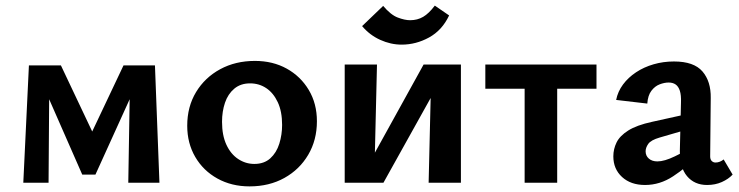

<svg xmlns="http://www.w3.org/2000/svg" viewBox="-20 -651 2631 684"><path d="M63 0 83 -418H156L153 0ZM437 0 443 -364 483 -388 320 -29H273L129 -357L136 -418H197L322 -154H295L420 -418H532L548 0Z M869 13Q805 13 754.5 -15Q704 -43 675.5 -92Q647 -141 647 -203Q647 -271 678.5 -323Q710 -375 764.5 -404.5Q819 -434 888 -434Q952 -434 1001.5 -406.5Q1051 -379 1080 -330.5Q1109 -282 1109 -219Q1109 -152 1078 -99.5Q1047 -47 993 -17Q939 13 869 13ZM886 -67Q921 -67 943 -87Q965 -107 975 -139Q985 -171 985 -206Q985 -254 969.5 -287Q954 -320 928.5 -337Q903 -354 871 -354Q837 -354 814.5 -335Q792 -316 781.5 -285Q771 -254 771 -217Q771 -169 786.5 -135.5Q802 -102 828.5 -84.5Q855 -67 886 -67Z M1507 0 1517 -421H1622V0ZM1208 0V-421H1323L1313 0ZM1284 0V-50L1489 -421H1551V-368L1346 0ZM1411 -492Q1372 -492 1334.5 -509Q1297 -526 1270 -558L1345 -630Q1372 -598 1397 -588.5Q1422 -579 1441 -579Q1467 -579 1487.5 -591Q1508 -603 1529 -631L1580 -596Q1555 -543 1508.5 -517.5Q1462 -492 1411 -492Z M1849 0V-421H1965V0ZM1709 -335V-421H2105V-335Z M2499 8Q2454 8 2427.5 -23.5Q2401 -55 2402 -116L2406 -286Q2407 -312 2402 -327.5Q2397 -343 2387 -350Q2377 -357 2362 -357Q2347 -357 2330 -350.5Q2313 -344 2300.5 -327.5Q2288 -311 2286 -282L2175 -295Q2181 -325 2199.5 -350Q2218 -375 2246 -393.5Q2274 -412 2308.5 -422Q2343 -432 2381 -432Q2452 -432 2482.5 -396.5Q2513 -361 2512 -302L2510 -94Q2510 -83 2515.5 -77.5Q2521 -72 2529 -72Q2537 -72 2544.5 -75Q2552 -78 2558 -83L2590 -29Q2575 -13 2551.5 -2.5Q2528 8 2499 8ZM2278 8Q2227 8 2196 -20.5Q2165 -49 2165 -94Q2165 -120 2176.5 -143.5Q2188 -167 2218 -186Q2248 -205 2303 -217L2466 -253L2471 -202L2330 -161Q2299 -152 2289.5 -138.5Q2280 -125 2280 -112Q2280 -96 2291.5 -86Q2303 -76 2322 -76Q2347 -76 2384 -94Q2421 -112 2467 -136L2469 -97Q2425 -54 2378 -23Q2331 8 2278 8Z"/></svg>

Font: Ysabeau
Style: Bold
Weight: 700
Designer: Christian Thalmann (Catharsis Fonts)
Version: Version 2.000;gftools[0.9.27.dev2+g8671c4b]